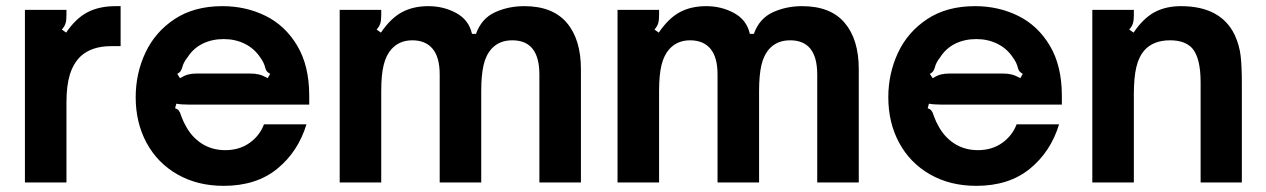

<svg xmlns="http://www.w3.org/2000/svg" viewBox="-20 -593 4114 624"><path d="M61 0V-561H196V-543Q196 -527 193 -517Q190 -507 181 -497L195 -487Q226 -533 264 -553Q302 -573 356 -573H372V-443H341Q277 -443 241 -409Q218 -386 207 -350.5Q196 -315 196 -260V0Z M421 -277Q421 -354 452.5 -421.5Q484 -489 547.5 -531Q611 -573 703 -573Q779 -573 843 -541.5Q907 -510 946 -444.5Q985 -379 985 -282V-253H629Q623 -253 596 -253Q569 -253 553 -256L549 -241Q557 -239 561.5 -233Q566 -227 569 -216Q577 -195 582 -187Q602 -148 635.5 -126.5Q669 -105 712 -105Q758 -105 791 -128.5Q824 -152 838 -189H976Q949 -100 881 -44.5Q813 11 707 11Q622 11 557 -26Q492 -63 456.5 -128.5Q421 -194 421 -277ZM565 -339Q580 -348 592 -351Q604 -354 619 -354H793Q809 -354 821.5 -351Q834 -348 850 -339L858 -353Q851 -357 848 -360.5Q845 -364 843.5 -368Q842 -372 842 -373Q838 -390 826 -406Q807 -435 776 -450.5Q745 -466 707 -466Q669 -466 638.5 -451Q608 -436 589 -406Q576 -390 572 -373Q572 -372 570 -367.5Q568 -363 565 -359.5Q562 -356 556 -353Z M1084 0V-561H1219V-543Q1219 -527 1216 -517Q1213 -507 1204 -497L1218 -487Q1250 -534 1286.5 -553.5Q1323 -573 1372 -573Q1422 -573 1463 -550.5Q1504 -528 1514 -483H1527Q1545 -533 1588.5 -553Q1632 -573 1684 -573Q1776 -573 1822 -519Q1868 -465 1868 -368V0H1733V-351Q1733 -462 1645 -462Q1603 -462 1578 -435Q1559 -414 1551.5 -381Q1544 -348 1544 -297V0H1409V-351Q1409 -407 1386 -434.5Q1363 -462 1320 -462Q1278 -462 1252 -433Q1235 -414 1227 -382Q1219 -350 1219 -297V0Z M1987 0V-561H2122V-543Q2122 -527 2119 -517Q2116 -507 2107 -497L2121 -487Q2153 -534 2189.5 -553.5Q2226 -573 2275 -573Q2325 -573 2366 -550.5Q2407 -528 2417 -483H2430Q2448 -533 2491.5 -553Q2535 -573 2587 -573Q2679 -573 2725 -519Q2771 -465 2771 -368V0H2636V-351Q2636 -462 2548 -462Q2506 -462 2481 -435Q2462 -414 2454.5 -381Q2447 -348 2447 -297V0H2312V-351Q2312 -407 2289 -434.5Q2266 -462 2223 -462Q2181 -462 2155 -433Q2138 -414 2130 -382Q2122 -350 2122 -297V0Z M2867 -277Q2867 -354 2898.5 -421.5Q2930 -489 2993.5 -531Q3057 -573 3149 -573Q3225 -573 3289 -541.5Q3353 -510 3392 -444.5Q3431 -379 3431 -282V-253H3075Q3069 -253 3042 -253Q3015 -253 2999 -256L2995 -241Q3003 -239 3007.5 -233Q3012 -227 3015 -216Q3023 -195 3028 -187Q3048 -148 3081.5 -126.5Q3115 -105 3158 -105Q3204 -105 3237 -128.5Q3270 -152 3284 -189H3422Q3395 -100 3327 -44.5Q3259 11 3153 11Q3068 11 3003 -26Q2938 -63 2902.5 -128.5Q2867 -194 2867 -277ZM3011 -339Q3026 -348 3038 -351Q3050 -354 3065 -354H3239Q3255 -354 3267.5 -351Q3280 -348 3296 -339L3304 -353Q3297 -357 3294 -360.5Q3291 -364 3289.5 -368Q3288 -372 3288 -373Q3284 -390 3272 -406Q3253 -435 3222 -450.5Q3191 -466 3153 -466Q3115 -466 3084.5 -451Q3054 -436 3035 -406Q3022 -390 3018 -373Q3018 -372 3016 -367.5Q3014 -363 3011 -359.5Q3008 -356 3002 -353Z M3530 0V-561H3665V-543Q3665 -527 3662 -517Q3659 -507 3650 -497L3664 -487Q3696 -534 3732.5 -553.5Q3769 -573 3818 -573Q3948 -573 3993 -479Q4008 -446 4012 -412Q4016 -378 4016 -323V0H3882V-325Q3882 -406 3854 -437Q3830 -462 3783 -462Q3727 -462 3698 -428Q3681 -408 3673 -374.5Q3665 -341 3665 -286V0Z"/></svg>

Font: Open Sauce Sans
Style: Bold
Weight: 700
Designer: Alfredo Marco Pradil
Foundry: Creative Sauce Fz LLC
Version: Version 1.477